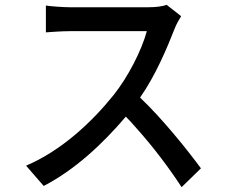

<svg xmlns="http://www.w3.org/2000/svg" viewBox="-20 -740 940 795"><path d="M812 -43C756 -119 653 -248 560 -336C623 -426 671 -539 703 -621C709 -638 724 -663 730 -673L670 -720C655 -714 628 -710 594 -710H269C241 -710 188 -714 170 -717V-606C185 -607 234 -611 269 -611H588C567 -533 511 -422 450 -346C361 -235 234 -116 88 -54L161 30C290 -37 404 -143 501 -257C514 -244 527 -230 539 -216L546 -208C618 -128 683 -40 732 35L812 -43Z"/></svg>

Font: Glow Sans SC Condensed Medium
Style: Regular
Weight: 600
Width: 3
Designer: Ryoko NISHIZUKA (kana, bopomofo & ideographs); Paul D. Hunt (Latin, Greek & Cyrillic); Sandoll Communications, Soo-young
Version: Version 0.93